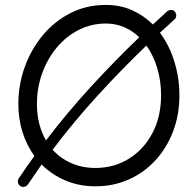

<svg xmlns="http://www.w3.org/2000/svg" viewBox="-20 -714 769 766"><path d="M61 28.3Q53.2 22.9 51.5 14.2Q49.8 5.4 54.7 -2Q85 -47.4 117.2 -91.8Q86.9 -133.3 70.1 -186Q53.2 -238.8 53.2 -299.3Q53.2 -375.5 78.6 -446.3Q104 -517.1 150.4 -573Q196.8 -628.9 260.7 -661.6Q324.7 -694.3 402.3 -694.3Q460 -694.3 506.8 -673.3Q553.7 -652.3 589.8 -616.2Q617.7 -642.1 647 -668.9Q653.8 -674.3 662.8 -674.3Q671.9 -674.3 677.7 -667.5Q683.1 -661.1 683.1 -651.9Q683.1 -642.6 676.3 -636.7Q646.5 -609.9 618.2 -583.5Q656.2 -532.2 676 -467Q695.8 -401.9 695.8 -334Q695.8 -256.3 670.7 -190.2Q645.5 -124 600.3 -74.7Q555.2 -25.4 493.9 2Q432.6 29.3 360.4 29.3Q296.4 29.3 241.7 6.3Q187 -16.6 146 -57.6Q118.2 -18.1 91.3 22Q86.4 29.3 77.1 31.2Q67.9 33.2 61 28.3ZM127.4 -299.3Q127.4 -256.8 136.7 -220.2Q146 -183.6 163.6 -153.8Q249.5 -266.6 343.3 -368.7Q437 -470.7 535.6 -565.4Q508.8 -591.3 475.1 -605.7Q441.4 -620.1 402.3 -620.1Q344.2 -620.1 294.2 -594.7Q244.1 -569.3 206.8 -524.7Q169.4 -480 148.4 -422.1Q127.4 -364.3 127.4 -299.3ZM360.4 -43.9Q434.6 -43.9 493.9 -80.6Q553.2 -117.2 587.9 -182.6Q622.6 -248 622.6 -334Q622.6 -391.6 607.2 -442.6Q591.8 -493.7 564 -532.2Q464.4 -436.5 370.4 -333.7Q276.4 -231 189.9 -116.7Q221.2 -82 264.9 -63Q308.6 -43.9 360.4 -43.9Z"/></svg>

Font: Mikhak-FD Regular
Style: FD-Regular
Weight: 400
Designer: Amin Abedi
Version: Version 3.2